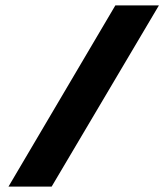

<svg xmlns="http://www.w3.org/2000/svg" viewBox="-20 -694 622 714"><path d="M11.5 0H172L571 -674H409Z"/></svg>

Font: Anybody Expanded
Style: Bold
Weight: 700
Width: 7
Designer: Tyler Finck
Foundry: Etcetera Type Company
Version: Version 1.113;gftools[0.9.25]